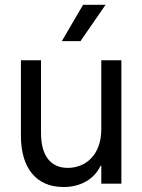

<svg xmlns="http://www.w3.org/2000/svg" viewBox="-20 -750 581 784"><path d="M475.6 -503.9H393.6V-222.7C393.6 -114.3 327.1 -64.5 256.8 -64.5C186.5 -64.5 147.5 -114.3 147.5 -207V-503.9H65.4V-195.3C65.4 -65.4 127 13.7 239.3 13.7C311 13.7 365.2 -19.5 390.6 -73.2H393.6V0H475.6ZM308.6 -582 411.1 -730.5H319.3L232.4 -582Z"/></svg>

Font: Wanted Sans
Style: Regular
Weight: 400
Designer: Original Design by Kil Hyung-jin and Kang Hanbin, Wanted Lab, Inc; Hangeul from Source Han Sans by Jang Soo-young and Ka
Foundry: Wanted Lab, Inc.
Version: Version 1.001;Glyphs 3.2 (3227)